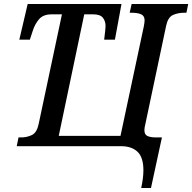

<svg xmlns="http://www.w3.org/2000/svg" viewBox="-20 -734 965 964"><path d="M689 210Q700 159 700 121Q700 56 670.5 28Q641 0 588 0H64L73 -44H86Q115 -44 140 -56Q165 -68 174 -111L291 -662H239Q197 -662 176 -637.5Q155 -613 144 -578L130 -535H77L119 -714H590L557 -535H503Q506 -559 508 -577.5Q510 -596 510 -603Q510 -628 496.5 -645Q483 -662 448 -662H403L275 -52H585L702 -601Q706 -623 706 -632Q706 -654 689 -662Q672 -670 640 -670H631L641 -714H925L916 -670H904Q873 -670 848 -658.5Q823 -647 814 -604L710 -112Q708 -103 706.5 -95.5Q705 -88 705 -81Q705 -58 720.5 -51Q736 -44 764 -44H793L738 210Z"/></svg>

Font: Noto Serif SemiCondensed Medium
Style: Italic
Weight: 500
Width: 4
Italic angle: -12°
Designer: Monotype Design Team
Foundry: Monotype Imaging Inc.
Version: Version 2.013